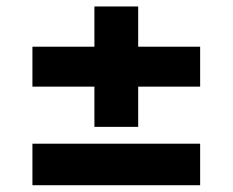

<svg xmlns="http://www.w3.org/2000/svg" viewBox="-20 -584 701 578"><path d="M77.6 -26.4H582.5V-151.4H77.6ZM77.6 -323.2H264.2V-202.1H396V-323.2H582.5V-443.4H396V-564.5H264.2V-443.4H77.6Z"/></svg>

Font: Raveo Display
Style: Bold
Weight: 700
Designer: Jakub Foglar, Rasmus Andersson (Inter)
Foundry: Jakubfoglar.com
Version: Version 1.100;Glyphs 3.2.3 (3260)